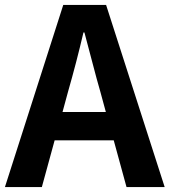

<svg xmlns="http://www.w3.org/2000/svg" viewBox="-24 -760 689 780"><path d="M230 -305H406L384 -386Q371 -430 348.5 -516.5Q326 -603 319 -628H315Q287 -508 252 -386ZM490 0 438 -190H198L146 0H-4L233 -740H407L645 0Z"/></svg>

Font: Noto Sans Korean Bold
Style: Bold
Weight: 700
Designer: Ryoko NISHIZUKA  (kana & ideographs); Paul D. Hunt (Latin, Greek & Cyrillic); Wenlong ZHANG  (bopomofo); Sandoll Communi
Foundry: Adobe Systems Incorporated
Version: Version 1.000;PS 1;hotconv 1.0.78;makeotf.lib2.5.61930